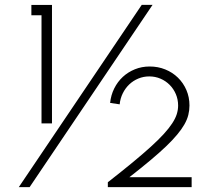

<svg xmlns="http://www.w3.org/2000/svg" viewBox="-20 -770 855 790"><path d="M423.7 0V-20.1Q480.7 -64.7 524.3 -100.6Q567.8 -136.5 600.1 -165.8Q632.3 -195 653.8 -218.6Q675.4 -242.3 688.5 -262.4Q701.7 -282.5 707.3 -300.3Q712.9 -318.2 712.9 -335.6Q712.9 -360.8 703.6 -382.6Q694.3 -404.5 678.2 -420.7Q662.1 -437 640.4 -446.3Q618.7 -455.6 594.1 -455.6Q570.5 -455.6 549.4 -446.9Q528.3 -438.2 512 -422.8Q495.8 -407.4 485.3 -386.3Q474.8 -365.2 472.4 -340.7L433.1 -346.6Q436.4 -378.8 450.1 -406.3Q463.8 -433.7 485.4 -453.7Q507 -473.6 535.2 -485Q563.4 -496.4 595.9 -496.4Q630.2 -496.4 660 -484.3Q689.9 -472.2 712 -450.6Q734.2 -429 746.9 -399.6Q759.6 -370.2 759.6 -335.9Q759.6 -316.4 754.9 -297.4Q750.2 -278.3 738.8 -258.2Q727.4 -238.1 708.9 -216Q690.5 -193.8 663 -167.5Q635.5 -141.2 598.3 -110.1Q561.1 -78.9 512.3 -40.8H768.5V0ZM150.8 -262.3V-707.2H109.1V-749.8H193.9V-262.3ZM57.3 0 563.2 -750H607.7L101.8 0Z"/></svg>

Font: Spartan
Style: Regular
Weight: 400
Designer: Matt Bailey, Mirko Velimirovic
Foundry: Matt Bailey
Version: Version 1.005